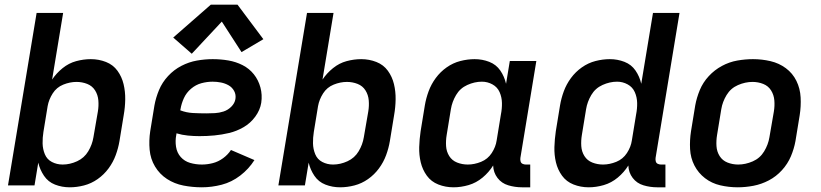

<svg xmlns="http://www.w3.org/2000/svg" viewBox="-20 -790 3496 818"><path d="M277 8Q307 8 338 0Q369 -8 396 -27Q423 -46 442.5 -72.5Q462 -99 473 -129Q484 -159 489 -189L507 -299Q513 -333 513.5 -366.5Q514 -400 506.5 -431.5Q499 -463 480.5 -488.5Q462 -514 431.5 -526Q401 -538 367 -538Q336 -538 304.5 -529.5Q273 -521 246.5 -499.5Q220 -478 202 -451L249 -735H136L14 0H127L143 -97Q150 -67 167.5 -41Q185 -15 214.5 -3.5Q244 8 277 8ZM247 -89Q222 -89 201 -100Q180 -111 171 -133Q162 -155 161.5 -179Q161 -203 165 -228L183 -338Q188 -366 204.5 -392Q221 -418 249.5 -429.5Q278 -441 306 -441Q330 -441 351.5 -432.5Q373 -424 385 -405Q397 -386 399 -362.5Q401 -339 397 -315L378 -205Q373 -174 356 -145.5Q339 -117 308.5 -103Q278 -89 247 -89Z M840 8Q882 8 924.5 -3Q967 -14 1003.5 -42Q1040 -70 1064 -108L964 -151Q951 -131 930.5 -116Q910 -101 886.5 -95Q863 -89 840 -89Q814 -89 790 -96Q766 -103 750 -121Q734 -139 730 -164.5Q726 -190 731 -215L732 -222Q755 -215 780 -212.5Q805 -210 830 -210Q862 -210 893.5 -213Q925 -216 956.5 -223.5Q988 -231 1017.5 -248Q1047 -265 1067.5 -293Q1088 -321 1093 -352Q1098 -386 1089.5 -417.5Q1081 -449 1061.5 -473.5Q1042 -498 1013.5 -512.5Q985 -527 952.5 -532.5Q920 -538 886 -538Q853 -538 819 -532Q785 -526 753 -509.5Q721 -493 696 -466Q671 -439 657.5 -406.5Q644 -374 638 -341L620 -231Q614 -191 617.5 -152Q621 -113 640.5 -80.5Q660 -48 691.5 -27.5Q723 -7 761.5 0.5Q800 8 840 8ZM859 -307Q830 -307 802 -308.5Q774 -310 748 -320L749 -325Q753 -349 763.5 -372Q774 -395 794 -412Q814 -429 838 -435.5Q862 -442 886 -442Q904 -442 921.5 -438.5Q939 -435 954 -426.5Q969 -418 977.5 -402.5Q986 -387 983 -368Q980 -350 965.5 -335.5Q951 -321 932.5 -315Q914 -309 895.5 -308Q877 -307 859 -307ZM797 -561 925 -698 1009 -568 1102 -623 992 -770H878L718 -630Z M1429 8Q1459 8 1490 0Q1521 -8 1548 -27Q1575 -46 1594.5 -72.5Q1614 -99 1625 -129Q1636 -159 1641 -189L1659 -299Q1665 -333 1665.5 -366.5Q1666 -400 1658.5 -431.5Q1651 -463 1632.5 -488.5Q1614 -514 1583.5 -526Q1553 -538 1519 -538Q1488 -538 1456.5 -529.5Q1425 -521 1398.5 -499.5Q1372 -478 1354 -451L1401 -735H1288L1166 0H1279L1295 -97Q1302 -67 1319.5 -41Q1337 -15 1366.5 -3.5Q1396 8 1429 8ZM1399 -89Q1374 -89 1353 -100Q1332 -111 1323 -133Q1314 -155 1313.5 -179Q1313 -203 1317 -228L1335 -338Q1340 -366 1356.5 -392Q1373 -418 1401.5 -429.5Q1430 -441 1458 -441Q1482 -441 1503.5 -432.5Q1525 -424 1537 -405Q1549 -386 1551 -362.5Q1553 -339 1549 -315L1530 -205Q1525 -174 1508 -145.5Q1491 -117 1460.5 -103Q1430 -89 1399 -89Z M1912 8Q1944 8 1976.5 -1.5Q2009 -11 2036 -33.5Q2063 -56 2081 -85Q2082 -55 2099.5 -32Q2117 -9 2145.5 -0.5Q2174 8 2204 8H2239V-89H2220Q2213 -89 2206.5 -92Q2200 -95 2198 -102Q2196 -109 2197 -117L2265 -530H2152L2136 -433Q2129 -464 2111.5 -489.5Q2094 -515 2064.5 -526.5Q2035 -538 2002 -538Q1972 -538 1941 -530Q1910 -522 1883 -503Q1856 -484 1836.5 -457.5Q1817 -431 1806 -401Q1795 -371 1790 -341L1772 -231Q1767 -197 1766 -163.5Q1765 -130 1772.5 -98.5Q1780 -67 1798.5 -41.5Q1817 -16 1847.5 -4Q1878 8 1912 8ZM1973 -89Q1949 -89 1927.5 -97.5Q1906 -106 1894 -125Q1882 -144 1880.5 -167.5Q1879 -191 1883 -215L1901 -325Q1906 -356 1923 -385Q1940 -414 1971 -428Q2002 -442 2033 -442Q2057 -442 2078 -430.5Q2099 -419 2108.5 -397.5Q2118 -376 2118.5 -351.5Q2119 -327 2114 -302L2096 -192Q2092 -164 2075 -138Q2058 -112 2029.5 -100.5Q2001 -89 1973 -89Z M2488 8Q2520 8 2552.5 -1.5Q2585 -11 2612 -33.5Q2639 -56 2657 -85Q2658 -55 2675.5 -32Q2693 -9 2721.5 -0.5Q2750 8 2780 8H2815V-89H2796Q2789 -89 2782.5 -92Q2776 -95 2774 -102Q2772 -109 2773 -117L2875 -735H2762L2712 -433Q2705 -464 2687.5 -489.5Q2670 -515 2640.5 -526.5Q2611 -538 2578 -538Q2548 -538 2517 -530Q2486 -522 2459 -503Q2432 -484 2412.5 -457.5Q2393 -431 2382 -401Q2371 -371 2366 -341L2348 -231Q2343 -197 2342 -163.5Q2341 -130 2348.5 -98.5Q2356 -67 2374.5 -41.5Q2393 -16 2423.5 -4Q2454 8 2488 8ZM2549 -89Q2525 -89 2503.5 -97.5Q2482 -106 2470 -125Q2458 -144 2456.5 -167.5Q2455 -191 2459 -215L2477 -325Q2482 -356 2499 -385Q2516 -414 2547 -428Q2578 -442 2609 -442Q2633 -442 2654 -430.5Q2675 -419 2684.5 -397.5Q2694 -376 2694.5 -351.5Q2695 -327 2690 -302L2672 -192Q2668 -164 2651 -138Q2634 -112 2605.5 -100.5Q2577 -89 2549 -89Z M3123 8Q3156 8 3190 1.5Q3224 -5 3255.5 -21.5Q3287 -38 3311.5 -65Q3336 -92 3349.5 -124Q3363 -156 3369 -189L3387 -299Q3393 -337 3391 -375Q3389 -413 3373 -445.5Q3357 -478 3328 -499.5Q3299 -521 3262.5 -529.5Q3226 -538 3188 -538Q3155 -538 3121 -532Q3087 -526 3055.5 -509Q3024 -492 2999.5 -465.5Q2975 -439 2961.5 -406.5Q2948 -374 2942 -341L2924 -231Q2918 -193 2920 -155Q2922 -117 2938.5 -85Q2955 -53 2983.5 -31Q3012 -9 3048.5 -0.5Q3085 8 3123 8ZM3125 -89Q3101 -89 3079.5 -97.5Q3058 -106 3046 -125Q3034 -144 3032.5 -167.5Q3031 -191 3035 -215L3053 -325Q3058 -356 3075.5 -385Q3093 -414 3124 -427.5Q3155 -441 3186 -441Q3210 -441 3231.5 -432.5Q3253 -424 3265 -405Q3277 -386 3279 -362.5Q3281 -339 3277 -315L3258 -205Q3253 -174 3235.5 -145Q3218 -116 3187 -102.5Q3156 -89 3125 -89Z"/></svg>

Font: Iosevka Sparkle Semibold
Style: Italic
Weight: 600
Italic angle: -9°
Designer: Belleve Invis
Foundry: Belleve Invis
Version: Version 4.5.0; ttfautohint (v1.8.3)